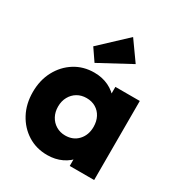

<svg xmlns="http://www.w3.org/2000/svg" viewBox="-181 -887 956 1022"><g transform="rotate(30 297.5 -376.5)"><path d="M257 10Q190 10 137.5 -23Q85 -56 54.5 -113Q24 -170 24 -243Q24 -316 54.5 -373Q85 -430 137.5 -463Q190 -496 257 -496Q306 -496 345.5 -477Q385 -458 410 -424.5Q435 -391 438 -348V-138Q435 -95 410.5 -61.5Q386 -28 346 -9Q306 10 257 10ZM288 -128Q337 -128 367 -160.5Q397 -193 397 -243Q397 -277 383.5 -303Q370 -329 345.5 -343.5Q321 -358 289 -358Q257 -358 232.5 -343.5Q208 -329 193.5 -303Q179 -277 179 -243Q179 -210 193 -184Q207 -158 232 -143Q257 -128 288 -128ZM391 0V-131L414 -249L391 -367V-486H541V0ZM231 -541 181 -614 340 -763 424 -645Z"/></g></svg>

Font: Outfit
Style: Bold
Weight: 700
Designer: Rodrigo Fuenzalida
Foundry: fragTYPE
Version: Version 1.100;gftools[0.9.27]